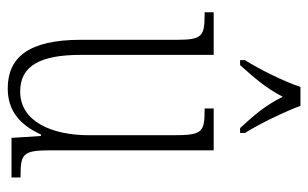

<svg xmlns="http://www.w3.org/2000/svg" viewBox="-174 -632 816 509"><g transform="rotate(90 234.5 -378.0)"><path d="M140 -619V-606H153C187 -644 213 -673 237 -719C260 -673 285 -644 320 -606H333V-619C309 -657 278 -721 261 -766H211C196 -721 164 -657 140 -619ZM215 10C275 10 312 -23 337 -78H341L346 0H451V-24H448C389 -24 379 -29 379 -103V-536H268V-512H271C333 -512 339 -505 339 -425V-206C339 -107 303 -23 223 -23C155 -23 126 -76 126 -184V-536H13V-512H17C76 -512 86 -506 86 -440V-184C86 -45 133 10 215 10Z"/></g></svg>

Font: Noto Serif Georgian ExtraCondensed ExtraLight
Style: Regular
Weight: 200
Width: 2
Designer: Monotype Design Team, Akaki Razmadze
Foundry: Google LLC
Version: Version 2.003